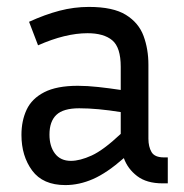

<svg xmlns="http://www.w3.org/2000/svg" viewBox="-20 -525 533 555"><path d="M450 5Q404 5 376.5 -16Q349 -37 338 -68Q289 -25 249 -7.5Q209 10 169 10Q104 10 73 -32Q42 -74 42 -135Q42 -176 57 -208Q72 -240 108 -258.5Q144 -277 205 -277Q232 -277 264 -273.5Q296 -270 329 -265V-332Q329 -388 304.5 -408.5Q280 -429 233 -429Q169 -429 90 -394L64 -462Q110 -483 152 -494Q194 -505 237 -505Q307 -505 344 -482Q381 -459 395 -421Q409 -383 409 -338V-124Q409 -101 418 -85.5Q427 -70 454 -70H465V5ZM123 -136Q123 -102 139 -81Q155 -60 185 -60Q211 -60 245 -75.5Q279 -91 329 -138V-201Q261 -212 209 -212Q163 -212 143 -193Q123 -174 123 -136Z"/></svg>

Font: Inria Sans
Style: Regular
Weight: 400
Designer: Black Foundry Team
Foundry: Black Foundry
Version: Version 1.2; ttfautohint (v1.8.3)